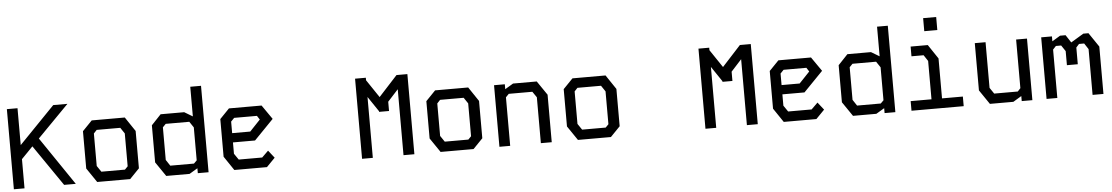

<svg xmlns="http://www.w3.org/2000/svg" viewBox="-38 -1233 9676 1671"><g transform="rotate(-5 4800.0 -397.0)"><path d="M435 -700 123 -378V-700H30V0H123V-255L223 -358L469 0H571L285 -421L559 -700Z M757 -538H1046L1130 -413V-87L1046 0H758L673 -125V-451ZM766 -139 802 -86H1008L1034 -113V-400L999 -452H793L766 -423Z M1637 -755H1731V0H1637V-43L1565 0H1361L1275 -126V-450L1359 -539H1565L1637 -496ZM1369 -139 1404 -86H1611L1637 -112V-400L1602 -452H1396L1369 -424Z M1956 -538 1873 -452V-123L1956 0H2241L2315 -76L2263 -142L2207 -87H2002L1965 -141V-240H2158L2327 -414L2241 -538ZM1965 -422 1994 -452H2193L2215 -418L2123 -321H1965Z M3072 -700V0H3166V-532L3255 -400V-394H3342V-475L3434 -576V0H3529V-700H3434L3271 -522L3166 -678V-700Z M3757 -538H4046L4130 -413V-87L4046 0H3758L3673 -125V-451ZM3766 -139 3802 -86H4008L4034 -113V-400L3999 -452H3793L3766 -423Z M4272 -538V0H4366V-424L4393 -452H4599L4634 -401V0H4729V-415L4645 -538H4438L4366 -495V-538Z M4957 -538H5246L5330 -413V-87L5246 0H4958L4873 -125V-451ZM4966 -139 5002 -86H5208L5234 -113V-400L5199 -452H4993L4966 -423Z M6072 -700V0H6166V-532L6255 -400V-394H6342V-475L6434 -576V0H6529V-700H6434L6271 -522L6166 -678V-700Z M6756 -538 6673 -452V-123L6756 0H7041L7115 -76L7063 -142L7007 -87H6802L6765 -141V-240H6958L7127 -414L7041 -538ZM6765 -422 6794 -452H6993L7015 -418L6923 -321H6765Z M7637 -755H7731V0H7637V-43L7565 0H7361L7275 -126V-450L7359 -539H7565L7637 -496ZM7369 -139 7404 -86H7611L7637 -112V-400L7602 -452H7396L7369 -424Z M7913 -557V-472H8019L8054 -419V-84H7872V0H8328V-84H8146V-433L8063 -557ZM8043 -680V-794H8157V-680Z M8833 -538V-113L8808 -86H8602L8566 -139V-538H8472V-125L8557 0H8762L8835 -44V0H8928V-538Z M9052 -538V0H9146V-423L9173 -452H9219L9254 -400V-277H9349V-423L9375 -452H9420L9454 -400V0H9549V-414L9465 -538H9420L9309 -471L9265 -538H9217L9146 -495V-538Z"/></g></svg>

Font: Kode Mono Medium
Style: Regular
Weight: 500
Monospace: yes
Designer: Isa Ozler
Foundry: Kadena LLC
Version: Version 1.206;gftools[0.9.28]